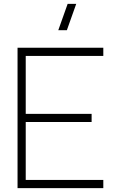

<svg xmlns="http://www.w3.org/2000/svg" viewBox="-20 -965 600 985"><path d="M323 -810H279L327 -945H371ZM70 0V-720H510V-678H112V-381H450V-339H112V-42H510V0Z"/></svg>

Font: Vela Sans ExtLt
Style: Regular
Weight: 200
Designer: Principal design: Mikhail Sharanda - project Manrope.
Design modification: Ravid Balaliev
Foundry: Mikhail Sharanda
Version: Version 1.001